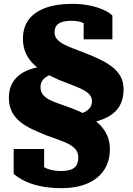

<svg xmlns="http://www.w3.org/2000/svg" viewBox="-20 -740 692 996"><path d="M291 -400 308 -367Q272 -363 245.5 -353.5Q219 -344 204.5 -328Q190 -312 190 -288Q190 -264 203.5 -248Q217 -232 239.5 -221Q262 -210 292 -200Q322 -190 356 -177Q393 -163 428 -144Q463 -125 490.5 -100Q518 -75 534 -42Q550 -9 550 34Q550 97 519.5 142.5Q489 188 433 212Q377 236 299 236Q239 236 191 226Q143 216 108.5 199Q74 182 51 162V33H209V156Q197 149 186.5 137Q176 125 168.5 112.5Q161 100 158 91Q155 82 159 81Q176 103 195.5 118Q215 133 239.5 140Q264 147 296 147Q327 147 347 140Q367 133 376.5 117.5Q386 102 386 76Q386 52 373 36Q360 20 337.5 8Q315 -4 285 -14.5Q255 -25 223 -37Q185 -52 149.5 -68.5Q114 -85 86.5 -106.5Q59 -128 42.5 -159Q26 -190 26 -234Q26 -277 44 -309Q62 -341 95.5 -361.5Q129 -382 178.5 -391.5Q228 -401 291 -400ZM370 -91 358 -140Q390 -146 412 -155.5Q434 -165 445.5 -179.5Q457 -194 457 -215Q457 -236 443.5 -250.5Q430 -265 405.5 -277Q381 -289 350.5 -300.5Q320 -312 287 -325Q252 -340 219 -359Q186 -378 158.5 -403Q131 -428 115 -461.5Q99 -495 99 -539Q99 -599 129.5 -639Q160 -679 217 -699.5Q274 -720 354 -720Q406 -720 447.5 -711Q489 -702 519 -688Q549 -674 563 -659V-536H414V-645Q424 -644 434 -636Q444 -628 452 -617.5Q460 -607 463 -597Q466 -587 461 -582Q449 -596 434 -607.5Q419 -619 399.5 -625.5Q380 -632 352 -632Q320 -632 300.5 -625.5Q281 -619 272 -605.5Q263 -592 263 -573Q263 -551 276.5 -536Q290 -521 312 -509.5Q334 -498 362.5 -487.5Q391 -477 421 -465Q460 -450 495.5 -433Q531 -416 559.5 -395Q588 -374 604.5 -345Q621 -316 621 -277Q621 -219 594 -180.5Q567 -142 511 -120.5Q455 -99 370 -91Z"/></svg>

Font: Roboto Serif 20pt ExtraBold
Style: Regular
Weight: 800
Version: Version 1.008